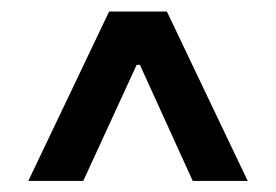

<svg xmlns="http://www.w3.org/2000/svg" viewBox="-20 -708 490 341"><path d="M173.8 -687.5H276.4L419.9 -386.7H322.3L228.5 -592.8H222.7L127.9 -386.7H30.3Z"/></svg>

Font: Pretendard GOV Medium
Style: Regular
Weight: 500
Designer: Base glyphs from Inter by Rasmus Andersson; Hangeul glyphs from Noto Sans CJK(Source Han Sans) by Jang Soo-young and Kan
Foundry: Kil Hyung-jin
Version: Version 1.309